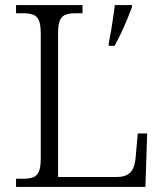

<svg xmlns="http://www.w3.org/2000/svg" viewBox="-20 -734 645 754"><path d="M43 0V-32H70Q94 -32 109.5 -37.5Q125 -43 132.5 -60Q140 -77 140 -111V-603Q140 -638 132.5 -654.5Q125 -671 109.5 -676.5Q94 -682 70 -682H43V-714H304V-682H278Q255 -682 239.5 -677Q224 -672 216 -655.5Q208 -639 208 -605V-39H438Q466 -39 482 -49Q498 -59 504.5 -77Q511 -95 513 -119L521 -210H558L551 0ZM407 -565Q412 -588 416.5 -614.5Q421 -641 424.5 -667Q428 -693 431 -714H498V-705Q490 -684 479 -657Q468 -630 455 -603Q442 -576 430 -554H407Z"/></svg>

Font: Noto Serif Kannada Light
Style: Regular
Weight: 300
Version: Version 2.003